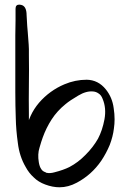

<svg xmlns="http://www.w3.org/2000/svg" viewBox="-20 -795 540 814"><path d="M45.9 -757.8Q45.9 -775.4 61.5 -775.4Q65.4 -775.4 69.3 -774.4Q92.8 -769.5 92.8 -730.5Q95.7 -674.8 97.7 -658.2Q99.6 -640.6 101.6 -606.4Q101.6 -597.7 102.5 -586.9Q102.5 -576.2 102.5 -562.5Q103.5 -499 102.5 -436.5Q101.6 -374 102.5 -310.5Q102.5 -293 102.5 -271.5Q102.5 -250 103.5 -227.5Q105.5 -186.5 115.2 -145.5Q125 -104.5 150.4 -78.1Q172.9 -53.7 210.9 -64.5Q249 -74.2 274.4 -86.9Q311.5 -106.4 342.8 -138.7Q375 -170.9 395.5 -207Q414.1 -242.2 422.9 -289.1Q431.6 -336.9 415 -376Q409.2 -391.6 398.4 -398.4Q387.7 -406.2 375 -407.2Q345.7 -410.2 311.5 -389.6Q276.4 -369.1 257.8 -353.5Q222.7 -325.2 199.2 -289.1Q175.8 -252.9 161.1 -211.9Q155.3 -196.3 147.5 -168.9Q138.7 -141.6 144.5 -107.4Q147.5 -88.9 154.3 -79.1Q160.2 -68.4 173.8 -64.5Q178.7 -63.5 158.2 -61.5Q137.7 -59.6 124 -68.4Q86.9 -99.6 85.9 -148.4Q84 -197.3 90.8 -240.2Q101.6 -307.6 145.5 -359.4Q190.4 -411.1 252.9 -437.5Q298.8 -457 347.7 -457Q396.5 -456.1 428.7 -416Q456.1 -381.8 461.9 -336.9Q465.8 -312.5 465.8 -289.1Q465.8 -269.5 462.9 -250Q459 -216.8 445.3 -180.7Q430.7 -145.5 409.2 -113.3Q368.2 -53.7 305.7 -20.5Q269.5 -1 232.4 -1Q203.1 -1 171.9 -12.7Q142.6 -23.4 123 -43Q102.5 -61.5 88.9 -86.9Q62.5 -131.8 55.7 -188.5Q47.9 -244.1 46.9 -293Q44.9 -348.6 44.9 -404.3Q44.9 -416 44.9 -426.8Q44.9 -493.2 44.9 -560.5Q44.9 -622.1 44.9 -645.5Q44.9 -668 45.9 -708Q45.9 -718.8 45.9 -730.5Q45.9 -742.2 45.9 -757.8Z"/></svg>

Font: Mrs Husband
Style: Regular
Weight: 400
Version: Version 1.0